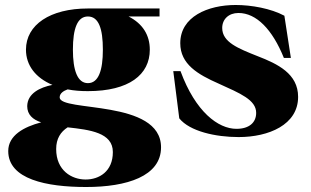

<svg xmlns="http://www.w3.org/2000/svg" viewBox="-20 -534 1244 769"><path d="M332 -169C497 -169 580 -235 580 -335C580 -393 552 -439 495 -468H619V-500H333H332C181 -500 84 -435 84 -335C84 -272 123 -222 190 -194C140 -184 90 -160 89 -109C89 -75 111 -55 145 -44C76 -26 13 8 13 71C13 184 166 215 325 215C488 215 625 172 625 56C625 -138 219 -84 219 -144C219 -160 234 -170 251 -176C276 -171 303 -169 332 -169ZM332 -201C290 -201 272 -253 272 -335C272 -420 290 -468 332 -468C375 -468 392 -420 392 -335C392 -253 375 -201 332 -201ZM205 63C205 21 223 -6 251 -24C340 -14 432 -3 432 75C432 153 377 185 323 185C267 185 205 149 205 63Z M936 15C1056 15 1174 -34 1174 -146C1174 -239 1092 -278 1012 -309C934 -340 870 -365 870 -422C870 -457 896 -482 935 -482C1007 -482 1071 -416 1117 -302H1145L1119 -471C1065 -500 987 -514 924 -514C812 -514 702 -467 702 -361C702 -277 772 -236 856 -199C942 -160 1006 -134 1006 -82C1006 -43 978 -18 927 -18C854 -18 763 -86 703 -249H674L698 -60C740 -8 843 15 936 15Z"/></svg>

Font: Sprat Condesed
Style: Bold
Weight: 700
Width: 3
Designer: Ethan Nakache
Foundry: Collletttivo
Version: Version 2.000;Glyphs 3.2 (3217)